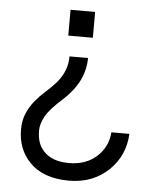

<svg xmlns="http://www.w3.org/2000/svg" viewBox="-50 -542 607 755"><g transform="rotate(5 253.5 -165.0)"><path d="M45 -14Q45 -50 57 -78Q69 -106 87.5 -128.5Q106 -151 127.5 -170Q149 -189 168 -210Q210 -258 210 -317H283Q283 -224 200 -148Q149 -103 132.5 -72.5Q116 -42 116 -17Q116 8 122 27.5Q128 47 143 64Q177 101 244 101Q313 101 356 60Q396 22 400 -34H471Q467 51 408 109Q345 170 250 170Q148 170 94 114Q45 63 45 -14ZM198 -398V-500H295V-398Z"/></g></svg>

Font: Questrial
Style: Regular
Weight: 400
Designer: Joe Prince
Foundry: Joe Prince
Version: Version 1.002